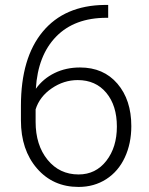

<svg xmlns="http://www.w3.org/2000/svg" viewBox="-20 -736 594 766"><path d="M411.6 -716.3V-665H404.8Q277.3 -665 204.1 -590.1Q130.9 -515.1 123 -381.8Q152.3 -422.4 197.8 -444.6Q243.2 -466.8 299.3 -466.8Q393.1 -466.8 448.5 -402.1Q503.9 -337.4 503.9 -232.9Q503.9 -163.6 478 -107.9Q452.1 -52.2 403.8 -21.2Q355.5 9.8 293.5 9.8Q191.4 9.8 127.4 -64.2Q63.5 -138.2 63.5 -255.4V-314Q63.5 -504.9 150.4 -609.6Q237.3 -714.4 397 -716.3ZM290 -416.5Q234.4 -416.5 186.3 -383.5Q138.2 -350.6 122.1 -299.8V-250Q122.1 -157.2 169.7 -98.6Q217.3 -40 293.5 -40Q361.8 -40 404.1 -94.2Q446.3 -148.4 446.3 -231Q446.3 -314.9 404.1 -365.7Q361.8 -416.5 290 -416.5Z"/></svg>

Font: SteelSelectRoboto
Style: Regular
Weight: 300
Designer: Google
Version: Version 2.137; 2017